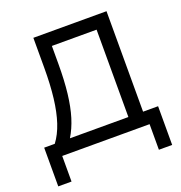

<svg xmlns="http://www.w3.org/2000/svg" viewBox="-153 -849 1074 1142"><g transform="rotate(-20 384.0 -278.5)"><path d="M21 162V-83H88Q122 -128 143 -191.5Q164 -255 174 -339Q184 -423 184 -530V-719H647V-83H742V162H658V0H105V162ZM184 -83H554V-636H271V-523Q271 -418 261.5 -336.5Q252 -255 233 -193.5Q214 -132 184 -83Z"/></g></svg>

Font: Nunitoga
Style: Medium
Weight: 500
Designer: Vernon Adams
Foundry: Vernon Adams
Version: Version 1.0